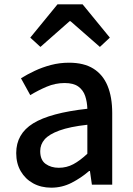

<svg xmlns="http://www.w3.org/2000/svg" viewBox="-20 -854 615 888"><path d="M217 14Q170 14 133.5 -6Q97 -26 76 -62Q55 -98 55 -146Q55 -235 133.5 -283.5Q212 -332 384 -351Q383 -383 374 -410Q365 -437 342.5 -453.5Q320 -470 279 -470Q236 -470 196 -453Q156 -436 120 -414L77 -492Q106 -510 141 -526.5Q176 -543 216 -553.5Q256 -564 299 -564Q368 -564 412 -536.5Q456 -509 477.5 -457Q499 -405 499 -331V0H405L396 -63H392Q355 -31 311 -8.5Q267 14 217 14ZM252 -78Q288 -78 319 -94.5Q350 -111 384 -143V-277Q303 -268 255 -250.5Q207 -233 186.5 -209.5Q166 -186 166 -155Q166 -114 191 -96Q216 -78 252 -78ZM120 -680 246 -834H362L488 -680L442 -637L306 -756H302L167 -637Z"/></svg>

Font: Noto Sans TC Thin Medium
Style: Regular
Weight: 500
Version: Version 2.004-H2;hotconv 1.0.118;makeotfexe 2.5.65603